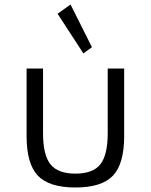

<svg xmlns="http://www.w3.org/2000/svg" viewBox="-20 -816 670 852"><path d="M314.5 16Q198 16 148 -36.5Q98 -89 98 -212V-512H171V-225Q171 -128 204 -86.8Q237 -45.5 314.5 -45.5Q392.5 -45.5 425.2 -86.8Q458 -128 458 -225V-512H531V-212Q531 -89 481.2 -36.5Q431.5 16 314.5 16ZM350 -579 235.5 -755 293 -796 388 -606.5Z"/></svg>

Font: Spartan Thin
Style: Regular
Weight: 400
Version: Version 1.004